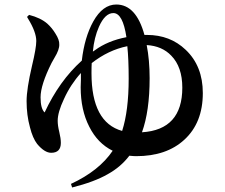

<svg xmlns="http://www.w3.org/2000/svg" viewBox="-20 -778 999 852"><path d="M300 54 295 38Q420 -20 480 -109Q413 -142 376 -216Q338 -290 338 -391Q338 -402 339 -424Q339 -444 339 -454Q293 -403 264 -339Q236 -280 236 -242Q236 -221 243 -192.5Q250 -164 250 -144Q250 -100 207 -100Q178 -100 145 -139Q125 -165 113 -213Q98 -267 98 -329Q98 -383 122 -486Q141 -565 141 -596Q141 -636 104 -696Q101 -701 100 -703L109 -712Q160 -699 190 -673Q211 -654 226 -629Q244 -601 243 -581Q244 -558 222 -522Q213 -507 209 -499Q160 -401 160 -346Q160 -296 178 -279Q243 -419 343 -509Q355 -613 394 -683Q436 -758 496 -758Q584 -758 621 -623H632Q735 -623 804 -557Q880 -485 880 -365Q880 -233 798 -158Q719 -85 584 -85Q574 -85 554 -87Q516 -37 458 -5Q399 29 300 54ZM610 -191Q789 -202 789 -389Q789 -481 740 -531Q699 -574 631 -578Q644 -511 644 -431Q644 -285 610 -191ZM522 -197Q551 -287 551 -429Q551 -515 545 -573Q461 -556 387 -498Q386 -483 386 -453Q386 -235 522 -197ZM392 -549 401 -555Q458 -597 541 -613Q525 -720 483 -720Q446 -720 419 -659Q398 -612 392 -549Z"/></svg>

Font: GenRyuMin TW B
Style: Regular
Weight: 700
Version: Version 1.501;PS 1;hotconv 16.6.51;makeotf.lib2.5.65220